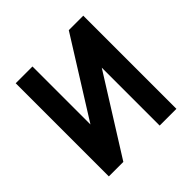

<svg xmlns="http://www.w3.org/2000/svg" viewBox="-139 -614 728 728"><g transform="rotate(-45 225.0 -250.0)"><path d="M43.9 0V-499.5H133.8V-188.5L328.6 -499.5H406.2V0H316.4V-310.5L121.6 0Z"/></g></svg>

Font: Anka/Coder Narrow
Style: Bold
Weight: 700
Width: 3
Monospace: yes
Version: Version 001.100